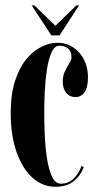

<svg xmlns="http://www.w3.org/2000/svg" viewBox="-20 -686 366 716"><path d="M186 10.5Q139 10.5 101.5 -23Q64 -56.5 42 -118.2Q20 -180 20 -264.5Q20 -336.5 36.8 -386.5Q53.5 -436.5 80 -467.5Q106.5 -498.5 136.8 -512.5Q167 -526.5 194 -526.5Q242.5 -526.5 275.2 -489.8Q308 -453 308 -397.5Q308 -359.5 295.2 -341.8Q282.5 -324 261 -324Q240 -324 227 -339.5Q214 -355 214 -382.5Q214 -403 222 -419.8Q230 -436.5 238.2 -449.5Q246.5 -462.5 246.5 -472Q246.5 -494.5 234 -505Q221.5 -515.5 202 -515.5Q183.5 -515.5 172.2 -490.5Q161 -465.5 155 -426.8Q149 -388 147 -345.5Q145 -303 145 -268Q145 -227.5 147 -181.2Q149 -135 155.5 -94Q162 -53 174.2 -27Q186.5 -1 207 -1Q238 -1 258.2 -23.8Q278.5 -46.5 283 -67L292.5 -63Q282 -33 256.2 -11.2Q230.5 10.5 186 10.5ZM171.5 -554 98 -666H108L186.5 -590L265 -666H275L202 -554Z"/></svg>

Font: Imbue 100pt
Style: Bold
Weight: 700
Designer: Tyler Finck
Foundry: Etcetera Type Company
Version: Version 1.102; ttfautohint (v1.8.3)